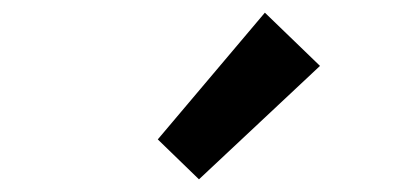

<svg xmlns="http://www.w3.org/2000/svg" viewBox="-20 -924 646 303"><path d="M485 -820 398 -904 229 -704 294 -641Z"/></svg>

Font: Bithumb Trading Sans Semibold
Style: Regular
Weight: 600
Designer: Ham Hyungwon
Foundry: Bithumb
Version: Version 0.500;FEAKit 1.0